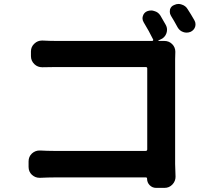

<svg xmlns="http://www.w3.org/2000/svg" viewBox="-20 -874 1040 948"><path d="M844.7 -582V-64.5L846.7 -1Q846.7 20.5 831.1 37.1Q815.4 53.7 792 53.7H751Q732.4 53.7 719.2 40.5Q706.1 27.3 706.1 7.8Q706.1 2 700.2 2H249Q219.7 2 178.7 3.9Q176.8 3.9 174.8 3.9Q154.3 3.9 137.7 -10.7Q121.1 -26.4 121.1 -49.8V-77.1Q121.1 -100.6 137.7 -116.2Q154.3 -130.9 174.8 -130.9Q176.8 -130.9 178.7 -130.9Q213.9 -128.9 245.1 -128.9H699.2Q707 -128.9 707 -136.7V-536.1Q707 -543 699.2 -543H256.8Q227.5 -543 190.4 -542Q189.5 -542 188.5 -542Q166 -542 150.4 -556.6Q132.8 -573.2 132.8 -596.7V-620.1Q132.8 -643.6 150.4 -659.2Q166 -673.8 187.5 -673.8Q188.5 -673.8 190.4 -673.8Q226.6 -671.9 256.8 -671.9H731.4Q734.4 -671.9 735.8 -674.3Q737.3 -676.8 736.3 -678.7Q715.8 -720.7 689.5 -763.7Q683.6 -773.4 683.6 -783.2Q683.6 -789.1 685.5 -794.9Q690.4 -811.5 706.1 -818.4Q715.8 -822.3 726.6 -822.3Q734.4 -822.3 742.2 -819.3Q760.7 -814.5 771.5 -797.9Q784.2 -775.4 797.9 -752Q804.7 -740.2 804.7 -727.5Q804.7 -718.8 801.8 -710Q793.9 -687.5 771.5 -678.7L762.7 -674.8Q761.7 -674.8 761.7 -673.3Q761.7 -671.9 763.7 -671.9Q775.4 -671.9 790 -671.9Q791 -671.9 791 -671.9Q814.5 -671.9 830.1 -656.2Q845.7 -640.6 845.7 -618.2ZM824.2 -795.9Q818.4 -805.7 818.4 -815.4Q818.4 -821.3 819.3 -827.1Q824.2 -843.8 840.8 -849.6Q850.6 -854.5 861.3 -854.5Q869.1 -854.5 877 -851.6Q896.5 -845.7 906.2 -829.1Q922.9 -803.7 939.5 -774.4Q945.3 -764.6 945.3 -754.9Q945.3 -748 943.4 -741.2Q937.5 -724.6 920.9 -716.8Q911.1 -712.9 901.4 -712.9Q892.6 -712.9 884.8 -715.8Q867.2 -721.7 857.4 -738.3Q838.9 -772.5 824.2 -795.9Z"/></svg>

Font: Gen Jyuu Gothic Bold
Style: Bold
Weight: 700
Designer: [Source Han Sans]
Ryoko NISHIZUKA  (kana & ideographs); Paul D. Hunt (Latin, Greek & Cyrillic); Wenlong ZHANG  (bopomofo
Version: Version 1.002.20150607